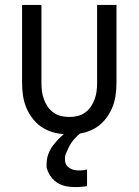

<svg xmlns="http://www.w3.org/2000/svg" viewBox="-20 -540 565 783"><path d="M262 8Q235 8 208.5 2.5Q182 -3 158.5 -16.5Q135 -30 117.5 -51Q100 -72 89 -97Q78 -122 74 -148.5Q70 -175 70 -202V-520H149V-202Q149 -185 151 -168.5Q153 -152 159 -135.5Q165 -119 174.5 -105Q184 -91 198 -81Q212 -71 228.5 -67Q245 -63 262 -63Q280 -63 296.5 -67Q313 -71 327 -81Q341 -91 350.5 -105Q360 -119 366 -135.5Q372 -152 374 -168.5Q376 -185 376 -202V-520H455V-202Q455 -175 451 -148.5Q447 -122 436 -97Q425 -72 407.5 -51Q390 -30 366.5 -16.5Q343 -3 316.5 2.5Q290 8 262 8ZM289 223Q276 223 262.5 221.5Q249 220 236.5 216Q224 212 212.5 204.5Q201 197 192.5 187Q184 177 177 162.5Q170 148 170 139V129Q170 115 173 102Q176 89 182 76.5Q188 64 196 53.5Q204 43 213 33Q222 23 234 12.5Q246 2 254 -3L263 -8H313V0Q304 6 296.5 13Q289 20 282 28Q275 36 269.5 44.5Q264 53 259.5 62.5Q255 72 250 83.5Q245 95 245 102V110Q245 117 246.5 123Q248 129 251.5 134Q255 139 260.5 143Q266 147 271.5 149.5Q277 152 284.5 153.5Q292 155 296 155H301Q305 155 308.5 155Q312 155 316 154.5Q320 154 324.5 153.5Q329 153 331 152L335 151V219Q330 220 325 220.5Q320 221 315 221.5Q310 222 304 222.5Q298 223 295 223Z"/></svg>

Font: Iosevka Pride
Style: Regular
Weight: 400
Monospace: yes
Designer: Belleve Invis
Foundry: Belleve Invis
Version: Version 30.3.1; ttfautohint (v1.8.4)